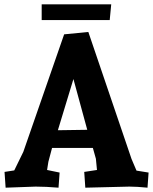

<svg xmlns="http://www.w3.org/2000/svg" viewBox="-20 -864 708 889"><path d="M668 -65 663 5Q614 0 579 0L375 5L370 -68L429 -77L424 -129L410 -179H221L204 -115L198 -77L256 -65L251 5Q192 0 145 0L6 5L1 -68L46 -75L88 -161L277 -705L389 -716L589 -128L612 -74ZM320 -498 248 -261 384 -263ZM173 -771V-844H495L488 -771Z"/></svg>

Font: Andada SC
Style: Bold
Weight: 700
Designer: Carolina Giovagnoli
Foundry: Carolina Giovagnoli
Version: Version 1.003